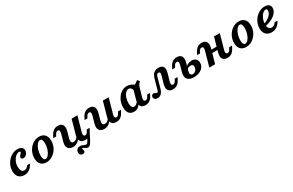

<svg xmlns="http://www.w3.org/2000/svg" viewBox="171 -1736 4949 3242"><g transform="rotate(-30 2645.0 -115.0)"><path d="M48.3 -147.4Q48.3 -220.7 84.1 -285.3Q119.8 -349.9 179.1 -388.9Q238.4 -428 305.5 -428Q355.7 -428 384.5 -406.1Q413.3 -384.3 413.3 -345.9Q413.3 -319.7 400.5 -295.9Q387.6 -272.1 366.5 -258Q345.3 -243.9 322.1 -243.9Q302.9 -243.9 292.1 -253Q281.3 -262.2 281.3 -278.4Q281.3 -292.2 288.3 -302.5Q295.2 -312.7 309 -326Q320.4 -337.6 325.3 -344.4Q330.2 -351.2 330.2 -359.4Q330.2 -367.1 324.7 -370.5Q319.2 -373.9 307.9 -373.9Q272.1 -373.9 238.4 -344Q204.7 -314.1 183.6 -266.2Q162.6 -218.4 162.6 -167.3Q162.6 -116.6 180 -87.8Q197.4 -59.1 230.9 -59.1Q256.8 -59.1 276.8 -71.4Q296.8 -83.8 315 -111.3H369.8Q339.3 -49.9 295.5 -19.3Q251.6 11.3 193.8 11.3Q125.2 11.3 86.7 -30.6Q48.3 -72.6 48.3 -147.4Z M478.6 -149.7Q478.6 -223.6 512.6 -287.6Q546.7 -351.6 603.9 -389.8Q661.2 -428 727.1 -428Q797.7 -428 836.5 -385.5Q875.2 -343.1 875.2 -266.1Q875.2 -192.7 841.2 -128.9Q807.1 -65.1 749.5 -26.9Q691.8 11.3 625.9 11.3Q556.1 11.3 517.3 -31Q478.6 -73.3 478.6 -149.7ZM761.8 -279Q761.8 -325.3 750 -348.4Q738.1 -371.5 714.8 -371.5Q684.5 -371.5 656 -337.4Q627.5 -303.2 609.7 -248.9Q592 -194.5 592 -137.2Q592 -91.4 603.8 -68.3Q615.6 -45.2 638.5 -45.2Q668.8 -45.2 697.3 -79.1Q725.9 -113 743.8 -167.4Q761.8 -221.7 761.8 -279Z M1053.6 -358.6Q1036.6 -358.6 1023.6 -348.6Q1010.5 -338.6 999.7 -318.1L983.4 -286H926.1L946.9 -326.3Q974.2 -379.3 1009.4 -403.7Q1044.5 -428 1091.9 -428Q1160.3 -428 1184.2 -385.8Q1208.1 -343.6 1188.3 -269.7L1171.1 -208.2H1057.6L1079.9 -286.7Q1089.2 -320.9 1082.9 -339.8Q1076.6 -358.6 1053.6 -358.6ZM1193.2 -58.6Q1220 -58.6 1242.3 -73.6Q1264.5 -88.7 1281.7 -118.1L1294.7 -88.1Q1268.1 -38.7 1229.5 -13.6Q1191 11.6 1142.6 11.6Q1099.4 11.6 1071.5 -7.8Q1043.6 -27.2 1035.3 -62.7Q1027.1 -98.3 1040 -145.2L1057.6 -208.2H1171.1L1154.3 -146.4Q1142.4 -103.2 1152.2 -80.9Q1162 -58.6 1193.2 -58.6ZM1358 -416.4H1471.4L1413.3 -208.2H1299.9ZM1417 -57.8Q1433.9 -57.8 1447.2 -67.8Q1460.4 -77.8 1470.9 -98.3L1487.1 -130.3H1544.4L1523.6 -90Q1496.3 -37 1461.2 -12.7Q1426.1 11.6 1378.7 11.6Q1310.2 11.6 1286.3 -30.6Q1262.4 -72.8 1282.3 -146.7L1299.9 -208.2H1413.3L1390.6 -129.7Q1381.4 -95.5 1387.7 -76.6Q1394 -57.8 1417 -57.8ZM1165.1 135.7Q1165.1 100.3 1188.6 77.9Q1212.1 55.6 1248.2 55.6Q1265.1 55.6 1280.4 60.1Q1295.6 64.6 1313.7 73.2Q1324.4 77.7 1334.8 81.3Q1345.3 85 1353 85Q1366.4 85 1376.4 76.1Q1386.5 67.2 1396.9 49.1Q1407.2 31.1 1427.6 -9.6Q1440.7 -35.3 1453.7 -60.3L1525.1 -95.3Q1467 20.5 1440.7 67.3Q1414.3 114.1 1397.1 129.5Q1380 144.9 1356.8 144.9Q1339.5 144.9 1326.7 138.5Q1313.8 132.1 1299.1 120.5Q1290 113 1283.6 109.3Q1277.1 105.6 1271 105.6Q1265.4 105.6 1262.3 108.5Q1259.3 111.3 1259.3 116.9Q1259.3 121 1260.9 125.4Q1262.6 129.8 1265 134.2Q1267.4 139.5 1269.6 146.1Q1271.8 152.7 1271.8 158.8Q1271.8 176.2 1259.1 186.9Q1246.4 197.6 1225.2 197.6Q1198.3 197.6 1181.7 180.6Q1165.1 163.6 1165.1 135.7Z M1663.2 -358.6Q1646.3 -358.6 1633.3 -348.6Q1620.2 -338.6 1609.3 -318.1L1593.1 -286H1535.8L1556.6 -326.3Q1583.9 -379.3 1619 -403.7Q1654.2 -428 1701.5 -428Q1770 -428 1793.9 -385.8Q1817.8 -343.6 1797.9 -269.7L1780.7 -208.2H1667.3L1689.6 -286.7Q1698.9 -320.9 1692.6 -339.8Q1686.3 -358.6 1663.2 -358.6ZM1802.9 -58.6Q1829.7 -58.6 1851.9 -73.6Q1874.2 -88.7 1891.4 -118.1L1904.3 -88.1Q1877.8 -38.7 1839.2 -13.6Q1800.6 11.6 1752.3 11.6Q1709.1 11.6 1681.2 -7.8Q1653.2 -27.2 1645 -62.7Q1636.8 -98.3 1649.7 -145.2L1667.3 -208.2H1780.7L1764 -146.4Q1752 -103.2 1761.8 -80.9Q1771.6 -58.6 1802.9 -58.6ZM1967.7 -416.4H2081.1L2023 -208.2H1909.5ZM2026.7 -57.8Q2043.6 -57.8 2056.8 -67.8Q2070.1 -77.8 2080.6 -98.3L2096.8 -130.3H2154.1L2133.3 -90Q2106 -37 2070.9 -12.7Q2035.7 11.6 1988.4 11.6Q1919.9 11.6 1896 -30.6Q1872.1 -72.8 1892 -146.7L1909.5 -208.2H2023L2000.3 -129.7Q1991.1 -95.5 1997.3 -76.6Q2003.6 -57.8 2026.7 -57.8Z M2205.5 -145.3Q2205.5 -219.7 2237.4 -284.9Q2269.3 -350.2 2322.9 -389.1Q2376.5 -428 2438.4 -428Q2477.6 -428 2516.6 -410.8Q2555.6 -393.7 2593.1 -360.2L2510.3 -297.4Q2504.4 -331.1 2485.8 -351.3Q2467.3 -371.5 2441.3 -371.5Q2409.3 -371.5 2381.3 -342.5Q2353.3 -313.6 2336.6 -265.7Q2319.8 -217.8 2319.8 -162.6Q2319.8 -112.9 2334.2 -88.1Q2348.7 -63.2 2377.5 -63.2Q2402.6 -63.2 2424.7 -81.1Q2446.8 -99.1 2466.7 -134.8L2479 -113.1Q2457.4 -50.1 2421.2 -19.4Q2385 11.3 2333 11.3Q2292.2 11.3 2263.7 -6.9Q2235.2 -25 2220.3 -60.1Q2205.5 -95.2 2205.5 -145.3ZM2642.5 -428 2674 -385.2Q2647.3 -363.4 2635.6 -344.1Q2623.9 -324.7 2612.3 -283.6L2590.9 -208.2H2477.4L2517.2 -349.5Q2550.3 -365.4 2578.3 -383.1Q2606.2 -400.8 2642.5 -428ZM2594.6 -57.8Q2611.5 -57.8 2624.8 -67.8Q2638 -77.8 2648.5 -98.3L2664.7 -130.3H2722L2701.2 -90Q2673.9 -37 2638.8 -12.7Q2603.7 11.6 2556.3 11.6Q2487.8 11.6 2463.9 -30.6Q2440 -72.8 2459.9 -146.7L2477.4 -208.2H2590.9L2568.2 -129.7Q2559 -95.5 2565.3 -76.6Q2571.6 -57.8 2594.6 -57.8Z M2722.3 -45Q2722.3 -66.5 2735 -80.5Q2747.7 -94.5 2767.5 -94.5Q2778.4 -94.5 2786.7 -90.6Q2795 -86.7 2803.9 -80.2Q2809.2 -76.5 2814.9 -73.7Q2820.6 -70.8 2825.5 -70.8Q2835.6 -70.8 2843 -80.8Q2850.4 -90.9 2856.5 -111.9L2908.9 -299.2Q2927.5 -365.9 2962.2 -397Q2997 -428 3053.4 -428Q3097.5 -428 3123.1 -410.9Q3148.7 -393.7 3155.3 -360.6Q3161.8 -327.4 3148.8 -280.1L3128.3 -208.2H3015.6L3040.3 -298.5Q3048.3 -326 3041.4 -340.8Q3034.6 -355.6 3014.5 -355.6Q2996.5 -355.6 2985 -342.7Q2973.4 -329.8 2965.4 -299.7L2912.9 -111.3Q2895.6 -49.6 2865.7 -19.2Q2835.9 11.3 2792.2 11.3Q2760.3 11.3 2741.3 -3.9Q2722.3 -19.1 2722.3 -45ZM3131.9 -57.8Q3148.9 -57.8 3162.1 -67.8Q3175.3 -77.8 3185.8 -98.3L3202.1 -130.3H3259.3L3238.6 -90Q3211.3 -37 3176.1 -12.7Q3141 11.6 3093.6 11.6Q3025.2 11.6 3001.3 -30.6Q2977.4 -72.8 2997.2 -146.7L3014.8 -208.2H3128.3L3105.6 -129.7Q3096.3 -95.5 3102.6 -76.6Q3108.9 -57.8 3131.9 -57.8Z M3372.1 -358.6Q3355.2 -358.6 3342.1 -348.6Q3329.1 -338.6 3318.2 -318.1L3302 -286H3244.7L3265.5 -326.3Q3292.8 -379.3 3327.9 -403.7Q3363 -428 3410.4 -428Q3478.9 -428 3502.8 -385.8Q3526.7 -343.6 3506.8 -269.7L3489.6 -208.2H3376.1L3398.5 -286.7Q3407.7 -320.9 3401.4 -339.8Q3395.1 -358.6 3372.1 -358.6ZM3365.1 -168.6 3376.1 -208.2H3489.6L3467.9 -129.6Q3456.8 -89 3467.9 -66.3Q3479 -43.5 3511.1 -43.5Q3532.9 -43.5 3551.9 -56.7Q3571 -69.8 3582.5 -91.8Q3593.9 -113.8 3593.9 -139.2Q3593.9 -163.8 3580.8 -176.2Q3567.7 -188.7 3541.5 -188.7Q3515.9 -188.7 3493.3 -174Q3470.8 -159.2 3458.5 -134.7L3465 -183.9Q3487.2 -215.8 3524.3 -234.1Q3561.5 -252.4 3603.1 -252.4Q3652.8 -252.4 3681.4 -224.8Q3709.9 -197.2 3709.9 -149.3Q3709.9 -102.9 3683.3 -66.2Q3656.6 -29.5 3609 -9.1Q3561.4 11.3 3500.8 11.3Q3410.4 11.3 3375.6 -35.3Q3340.8 -81.8 3365.1 -168.6Z M3857.6 -358.6Q3840.7 -358.6 3827.6 -348.6Q3814.5 -338.6 3803.7 -318.1L3787.4 -286H3730.2L3751 -326.3Q3778.3 -379.3 3813.4 -403.7Q3848.5 -428 3895.9 -428Q3964.4 -428 3988.2 -385.8Q4012.1 -343.6 3992.3 -269.7L3975.1 -208.2H3861.6L3884 -286.7Q3893.2 -320.9 3886.9 -339.8Q3880.6 -358.6 3857.6 -358.6ZM3861.6 -208.2H3975.1L3916.6 0H3803.1ZM3946.3 -245.2H4134.4L4118.2 -188.7H3930.2ZM4134.6 -416.4H4248L4189.9 -208.2H4076.4ZM4193.6 -57.8Q4210.5 -57.8 4223.8 -67.8Q4237 -77.8 4247.5 -98.3L4263.7 -130.3H4321L4300.2 -90Q4272.9 -37 4237.8 -12.7Q4202.7 11.6 4155.3 11.6Q4086.8 11.6 4062.9 -30.6Q4039 -72.8 4058.9 -146.7L4076.4 -208.2H4189.9L4167.2 -129.7Q4158 -95.5 4164.3 -76.6Q4170.6 -57.8 4193.6 -57.8Z M4372.1 -149.7Q4372.1 -223.6 4406.2 -287.6Q4440.2 -351.6 4497.5 -389.8Q4554.7 -428 4620.6 -428Q4691.2 -428 4730 -385.5Q4768.8 -343.1 4768.8 -266.1Q4768.8 -192.7 4734.7 -128.9Q4700.7 -65.1 4643 -26.9Q4585.4 11.3 4519.4 11.3Q4449.6 11.3 4410.9 -31Q4372.1 -73.3 4372.1 -149.7ZM4655.3 -279Q4655.3 -325.3 4643.5 -348.4Q4631.7 -371.5 4608.3 -371.5Q4578.1 -371.5 4549.5 -337.4Q4521 -303.2 4503.3 -248.9Q4485.5 -194.5 4485.5 -137.2Q4485.5 -91.4 4497.4 -68.3Q4509.2 -45.2 4532.1 -45.2Q4562.4 -45.2 4590.9 -79.1Q4619.4 -113 4637.4 -167.4Q4655.3 -221.7 4655.3 -279Z M4867.3 -147Q4867.3 -220.3 4903.2 -285.1Q4939.2 -349.9 4998.7 -388.9Q5058.2 -428 5125.6 -428Q5178 -428 5205.8 -405.1Q5233.6 -382.1 5233.6 -339.2Q5233.6 -292.6 5201.3 -250.7Q5169 -208.8 5109.8 -177.3Q5050.5 -145.9 4971.2 -129L4972 -175Q5027.6 -194.8 5066 -221.9Q5104.4 -248.9 5124 -279.1Q5143.6 -309.2 5143.6 -338.8Q5143.6 -357.2 5136.4 -365.6Q5129.3 -373.9 5116.2 -373.9Q5084.9 -373.9 5053.5 -343.2Q5022.1 -312.5 5002.2 -263Q4982.4 -213.6 4982.4 -161.8Q4982.4 -113.4 5001 -86.3Q5019.7 -59.1 5054 -59.1Q5079.9 -59.1 5101.8 -72.2Q5123.6 -85.3 5141.4 -111.3H5196.3Q5165.4 -49.9 5120.4 -19.3Q5075.4 11.3 5016.5 11.3Q4946.4 11.3 4906.8 -30.6Q4867.3 -72.6 4867.3 -147Z"/></g></svg>

Font: Playfair Micro SmCond SmLight
Style: Italic
Weight: 360
Width: 4
Italic angle: -15.6°
Designer: Claus Eggers Sørensen
Foundry: Claus Eggers Sørensen
Version: Version 2.203;Glyphs 3.3 (3326)